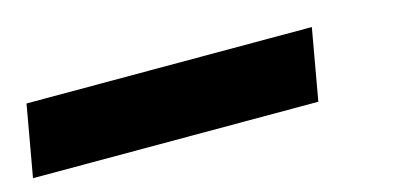

<svg xmlns="http://www.w3.org/2000/svg" viewBox="-63 -87 693 338"><g transform="rotate(-15 284.0 82.0)"><path d="M-32.5 147 -9.5 17H510.5L487.5 147Z"/></g></svg>

Font: Google Sans Code
Style: Italic
Weight: 400
Italic angle: -10°
Monospace: yes
Designer: Google Sans Code Authors
Foundry: Google LLC
Version: Version 6.000